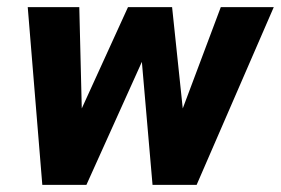

<svg xmlns="http://www.w3.org/2000/svg" viewBox="-20 -520 790 540"><path d="M750 -500 533 0H409L379 -346L223 0H99L58 -500H203L210 -215L340 -500H464L494 -215L601 -500Z"/></svg>

Font: Sarabun ExtraBold
Style: Italic
Weight: 800
Italic angle: -10°
Designer: Suppakit Chalermlarp | Katatrad Co.,Ltd.
Foundry: Cadson Demak Co.,Ltd.
Version: Version 1.000; ttfautohint (v1.6)